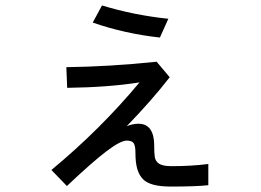

<svg xmlns="http://www.w3.org/2000/svg" viewBox="-20 -591 960 706"><path d="M568 -453Q439 -467 321 -508L355 -571Q473 -535 599 -522ZM746 90Q701 95 608 95Q532 95 506 68Q492 54 485 31Q478 8 478 -30Q478 -55 471.5 -64.5Q465 -74 446 -74Q423 -74 371 -34.5Q319 5 226 93L169 34Q349 -115 493 -288Q379 -270 227 -268L224 -344Q383 -346 556 -364L604 -307Q539 -223 446 -127Q468 -136 489 -136Q518 -136 532.5 -115.5Q547 -95 547 -57Q547 -28 549 -15Q551 -2 558 5Q571 20 610 20Q685 20 746 12Z"/></svg>

Font: LINE Seed Sans KR Regular
Style: Regular
Weight: 400
Designer: LINE VX Design & Sandoll Inc & Dalton Maag Ltd
Foundry: Sandoll Inc.
Version: Version 1.000